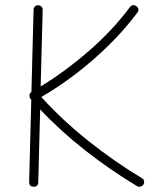

<svg xmlns="http://www.w3.org/2000/svg" viewBox="-20 -702 637 740"><path d="M109.9 17.6Q92.3 17.6 92.3 -0.5L100.6 -317.4Q98.6 -319.3 97.2 -321.3Q92.8 -326.7 93.5 -335.2Q94.2 -343.8 101.1 -347.2L109.4 -664.6Q109.4 -671.9 114.5 -677Q119.6 -682.1 127.4 -681.6Q134.8 -681.6 139.9 -676.5Q145 -671.4 144.5 -664.1L136.7 -368.7Q230.5 -425.8 322.3 -505.4Q414.1 -585 480.5 -674.3Q484.9 -680.7 492.2 -681.9Q499.5 -683.1 505.4 -678.2Q519.5 -667.5 509.3 -653.3Q460.9 -588.4 399.9 -528.3Q338.9 -468.3 272 -417.2Q205.1 -366.2 139.2 -328.1Q220.2 -238.8 320.8 -158.7Q421.4 -78.6 527.3 -15.1Q533.7 -11.7 535.2 -4.2Q536.6 3.4 532.7 9.3Q528.8 15.6 521.5 17.3Q514.2 19 507.8 15.1Q407.7 -44.9 311.3 -120.1Q214.8 -195.3 134.8 -280.3L127.4 0Q127.4 17.6 109.9 17.6Z"/></svg>

Font: Mikhak ExtraLight
Style: Regular
Weight: 200
Designer: Amin Abedi
Version: Version 3.3